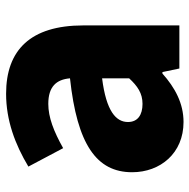

<svg xmlns="http://www.w3.org/2000/svg" viewBox="-16 -608 637 646"><g transform="rotate(-90 303.0 -284.5)"><path d="M216 14C279 14 332 -15 379 -57H384L396 0H541V-323C541 -501 458 -583 311 -583C222 -583 141 -553 66 -508L128 -391C185 -423 232 -441 277 -441C335 -441 359 -414 363 -368C141 -344 47 -279 47 -159C47 -64 111 14 216 14ZM277 -124C240 -124 216 -140 216 -173C216 -213 252 -246 363 -260V-169C337 -141 313 -124 277 -124Z"/></g></svg>

Font: Source Han Sans HK Heavy
Style: Regular
Weight: 900
Designer: Ryoko NISHIZUKA 西塚涼子 (kana, bopomofo & ideographs); Paul D. Hunt (Latin, Greek & Cyrillic); Sandoll Communications 산돌커뮤니
Foundry: Adobe
Version: Version 2.000;hotconv 1.0.107;makeotfexe 2.5.65593